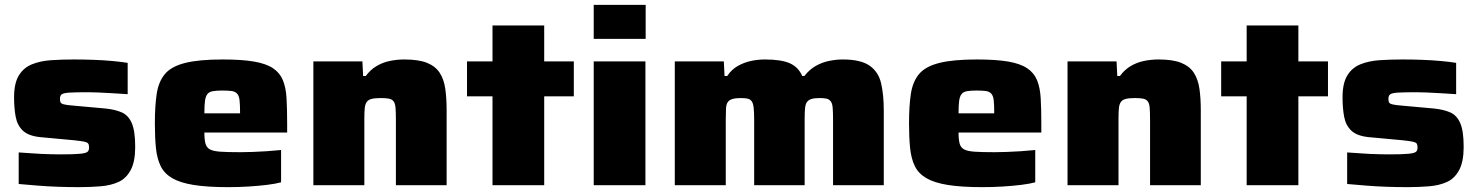

<svg xmlns="http://www.w3.org/2000/svg" viewBox="-20 -763 6089 791"><path d="M305 8Q265 8 220.5 6.5Q176 5 133.5 1.5Q91 -2 57 -5V-135Q79 -134 102 -132Q125 -130 148.5 -129Q172 -128 192.5 -127.5Q213 -127 230 -127Q285 -127 310 -129.5Q335 -132 341 -138Q347 -144 347 -155Q347 -167 343 -172Q339 -177 326.5 -179.5Q314 -182 287 -185L146 -198Q97 -203 74 -225Q51 -247 44.5 -282.5Q38 -318 38 -362Q38 -420 57.5 -452Q77 -484 111.5 -498Q146 -512 190.5 -515Q235 -518 285 -518Q324 -518 366 -516.5Q408 -515 445 -511.5Q482 -508 506 -504V-375Q474 -377 442 -379Q410 -381 384.5 -382Q359 -383 343 -383Q291 -383 266.5 -381.5Q242 -380 234.5 -374.5Q227 -369 227 -356Q227 -346 229.5 -341Q232 -336 243.5 -333Q255 -330 281 -328L414 -316Q454 -312 481.5 -300Q509 -288 523 -255.5Q537 -223 537 -158Q537 -97 518.5 -62.5Q500 -28 468.5 -13.5Q437 1 394.5 4.5Q352 8 305 8Z M920 8Q834 8 778 -1Q722 -10 689.5 -29Q657 -48 642 -78.5Q627 -109 622.5 -152.5Q618 -196 618 -254Q618 -326 625.5 -376Q633 -426 659 -457.5Q685 -489 742 -503.5Q799 -518 897 -518Q976 -518 1026 -509.5Q1076 -501 1104.5 -482Q1133 -463 1145.5 -432.5Q1158 -402 1160.5 -358Q1163 -314 1163 -254V-217H822Q822 -188 826.5 -171.5Q831 -155 845 -147.5Q859 -140 888.5 -138Q918 -136 970 -136Q991 -136 1019.5 -137Q1048 -138 1078.5 -140Q1109 -142 1138 -145V-12Q1117 -6 1081 -1.5Q1045 3 1003 5.5Q961 8 920 8ZM969 -276V-299Q969 -331 967 -349.5Q965 -368 957 -377Q949 -386 934.5 -388Q920 -390 896 -390Q873 -390 857.5 -387.5Q842 -385 834.5 -375.5Q827 -366 824.5 -347.5Q822 -329 822 -296H989Z M1271 0V-510H1473L1476 -450H1487Q1506 -476 1531.5 -491Q1557 -506 1586.5 -512Q1616 -518 1646 -518Q1705 -518 1739.5 -504Q1774 -490 1791.5 -463Q1809 -436 1814.5 -397Q1820 -358 1820 -310V0H1611V-268Q1611 -300 1609.5 -318.5Q1608 -337 1601.5 -345.5Q1595 -354 1582.5 -356.5Q1570 -359 1548 -359Q1525 -359 1511 -355.5Q1497 -352 1490.5 -342.5Q1484 -333 1482.5 -316Q1481 -299 1481 -272V0Z M2009 0V-366H1904V-510H2009V-658H2222V-510H2344V-366H2222V0Z M2426 -603V-743H2640V-603ZM2426 0V-510H2639V0Z M2760 0V-510H2962L2965 -450H2976Q2994 -477 3020 -491.5Q3046 -506 3074.5 -512Q3103 -518 3131 -518Q3198 -518 3233.5 -502.5Q3269 -487 3285 -450H3294Q3314 -476 3340 -491Q3366 -506 3395.5 -512Q3425 -518 3452 -518Q3526 -518 3562.5 -492.5Q3599 -467 3610 -420Q3621 -373 3621 -306V0H3412V-268Q3412 -300 3410.5 -318.5Q3409 -337 3402.5 -345.5Q3396 -354 3385.5 -356.5Q3375 -359 3356 -359Q3335 -359 3322.5 -355Q3310 -351 3304 -342Q3298 -333 3296.5 -316Q3295 -299 3295 -272V0H3087V-268Q3087 -300 3085 -318.5Q3083 -337 3077 -345.5Q3071 -354 3060.5 -356.5Q3050 -359 3031 -359Q3010 -359 2997 -355Q2984 -351 2978 -342Q2972 -333 2971 -316Q2970 -299 2970 -272V0Z M4027 8Q3941 8 3885 -1Q3829 -10 3796.5 -29Q3764 -48 3749 -78.5Q3734 -109 3729.5 -152.5Q3725 -196 3725 -254Q3725 -326 3732.5 -376Q3740 -426 3766 -457.5Q3792 -489 3849 -503.5Q3906 -518 4004 -518Q4083 -518 4133 -509.5Q4183 -501 4211.5 -482Q4240 -463 4252.5 -432.5Q4265 -402 4267.5 -358Q4270 -314 4270 -254V-217H3929Q3929 -188 3933.5 -171.5Q3938 -155 3952 -147.5Q3966 -140 3995.5 -138Q4025 -136 4077 -136Q4098 -136 4126.5 -137Q4155 -138 4185.5 -140Q4216 -142 4245 -145V-12Q4224 -6 4188 -1.5Q4152 3 4110 5.5Q4068 8 4027 8ZM4076 -276V-299Q4076 -331 4074 -349.5Q4072 -368 4064 -377Q4056 -386 4041.5 -388Q4027 -390 4003 -390Q3980 -390 3964.5 -387.5Q3949 -385 3941.5 -375.5Q3934 -366 3931.5 -347.5Q3929 -329 3929 -296H4096Z M4378 0V-510H4580L4583 -450H4594Q4613 -476 4638.5 -491Q4664 -506 4693.5 -512Q4723 -518 4753 -518Q4812 -518 4846.5 -504Q4881 -490 4898.5 -463Q4916 -436 4921.5 -397Q4927 -358 4927 -310V0H4718V-268Q4718 -300 4716.5 -318.5Q4715 -337 4708.5 -345.5Q4702 -354 4689.5 -356.5Q4677 -359 4655 -359Q4632 -359 4618 -355.5Q4604 -352 4597.5 -342.5Q4591 -333 4589.5 -316Q4588 -299 4588 -272V0Z M5116 0V-366H5011V-510H5116V-658H5329V-510H5451V-366H5329V0Z M5778 8Q5738 8 5693.5 6.5Q5649 5 5606.5 1.5Q5564 -2 5530 -5V-135Q5552 -134 5575 -132Q5598 -130 5621.5 -129Q5645 -128 5665.5 -127.5Q5686 -127 5703 -127Q5758 -127 5783 -129.5Q5808 -132 5814 -138Q5820 -144 5820 -155Q5820 -167 5816 -172Q5812 -177 5799.5 -179.5Q5787 -182 5760 -185L5619 -198Q5570 -203 5547 -225Q5524 -247 5517.5 -282.5Q5511 -318 5511 -362Q5511 -420 5530.5 -452Q5550 -484 5584.5 -498Q5619 -512 5663.5 -515Q5708 -518 5758 -518Q5797 -518 5839 -516.5Q5881 -515 5918 -511.5Q5955 -508 5979 -504V-375Q5947 -377 5915 -379Q5883 -381 5857.5 -382Q5832 -383 5816 -383Q5764 -383 5739.5 -381.5Q5715 -380 5707.5 -374.5Q5700 -369 5700 -356Q5700 -346 5702.5 -341Q5705 -336 5716.5 -333Q5728 -330 5754 -328L5887 -316Q5927 -312 5954.5 -300Q5982 -288 5996 -255.5Q6010 -223 6010 -158Q6010 -97 5991.5 -62.5Q5973 -28 5941.5 -13.5Q5910 1 5867.5 4.5Q5825 8 5778 8Z"/></svg>

Font: Saira Expanded ExtraBold
Style: Regular
Weight: 800
Width: 7
Designer: Hector Gatti with collaboration of the Omnibus-Type team
Foundry: Omnibus-Type
Version: Version 1.101